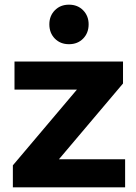

<svg xmlns="http://www.w3.org/2000/svg" viewBox="-20 -801 583 821"><path d="M515 -120V0H35V-94L309 -418H42V-538H506V-444L232 -120ZM191 -697Q191 -733 214.5 -757Q238 -781 275 -781Q312 -781 335.5 -757Q359 -733 359 -697Q359 -660 335.5 -636Q312 -612 275 -612Q238 -612 214.5 -636Q191 -660 191 -697Z"/></svg>

Font: mBank
Style: Bold
Weight: 700
Designer: Julieta Ulanovsky
Foundry: Julieta Ulanovsky
Version: Version 7.200